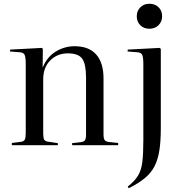

<svg xmlns="http://www.w3.org/2000/svg" viewBox="-20 -773 968 1022"><path d="M43 0V-12L91 -18Q107 -20 112 -30Q117 -40 117 -66V-433Q117 -468 111 -481Q105 -494 83 -495L33 -499L34 -509L203 -518L208 -513L207 -415H208Q231 -471 277.5 -499Q324 -527 377 -527Q453 -527 492 -483Q531 -439 531 -356V-58Q531 -36 537 -27.5Q543 -19 562 -17L609 -12V0H364V-11L408 -16Q427 -18 432.5 -27Q438 -36 438 -58V-360Q438 -431 418 -460Q398 -489 341 -489Q285 -489 247.5 -451.5Q210 -414 210 -351V-62Q210 -40 215 -30.5Q220 -21 235 -19L288 -11V0ZM775 -620Q746 -620 727 -638.5Q708 -657 708 -686Q708 -715 727 -734Q746 -753 775 -753Q805 -753 824 -734.5Q843 -716 843 -687Q843 -658 824 -639Q805 -620 775 -620ZM665 229 660 220Q696 192 714 163Q732 134 737.5 90Q743 46 743 -26V-432Q743 -468 737 -481Q731 -494 709 -495L659 -499L660 -509L829 -518L836 -513V-91Q836 -23 828.5 26.5Q821 76 802.5 112Q784 148 750.5 175.5Q717 203 665 229Z"/></svg>

Font: Literata 72pt
Style: Regular
Weight: 400
Designer: Latin by Veronika Burian and Jose Scaglione. Greek by Irene Vlachou. Cyrillic by Vera Evstafieva.
Foundry: TypeTogether
Version: Version 3.002